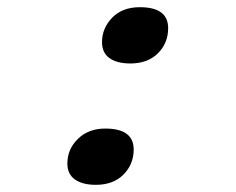

<svg xmlns="http://www.w3.org/2000/svg" viewBox="-20 -498 654 533"><path d="M341.8 -321.8Q304.7 -321.8 283.9 -336.7Q263.2 -351.6 263.2 -380.9Q263.2 -419.9 291.5 -449Q319.8 -478 368.2 -478Q446.8 -478 446.8 -419.9Q446.8 -378.4 418.5 -350.1Q390.1 -321.8 341.8 -321.8ZM246.1 15.1Q209 15.1 188 0.2Q167 -14.6 167 -43.9Q167 -84 196.3 -112.5Q225.6 -141.1 272 -141.1Q351.1 -141.1 351.1 -83Q351.1 -42 322.8 -13.4Q294.4 15.1 246.1 15.1Z"/></svg>

Font: IntelOne Mono
Style: Italic
Weight: 400
Italic angle: -16°
Designer: Fred Shallcrass
Foundry: Frere-Jones Type LLC
Version: Version 1.200;hotconv 1.1.0;makeotfexe 2.6.0;FJTRelease1.2